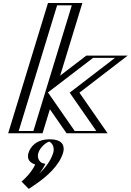

<svg xmlns="http://www.w3.org/2000/svg" viewBox="-20 -880 863 1268"><path d="M308.8 40C260.8 40 208.5 80 193.3 130C181 170 200.5 201 235.8 210C203.9 275 143.2 320 143.2 320L173.7 351C252.6 299 342.8 223 371.3 130C386.5 80 358.8 40 308.8 40ZM801.8 -513 482.9 -268 669 0H441L298.7 -205L236 0H59L321.9 -860H498.9L338.1 -334L571.8 -513ZM304.2 55C345.9 55 369 88.2 356.3 130C331.4 211.4 252.7 281.6 179.2 331.7L165.8 318.1C187.2 299.4 225.5 262 249.7 212.7L256.6 198.7L243.7 195.4C213.7 187.7 198.4 162.1 208.3 130C221.1 88.1 264.7 55 304.2 55ZM761.1 -498 461.7 -268 637.4 -15H451.8L294.7 -241.2L225.6 -15H78.6L332.3 -845H479.3L312 -297.8L573.5 -498ZM304.2 55C264.7 55 221.1 88.1 208.3 130C198.4 162.1 213.7 187.7 243.7 195.4L256.6 198.7L249.7 212.7C225.5 262 187.2 299.4 165.8 318.1L179.2 331.7C252.7 281.6 331.4 211.4 356.3 130C369 88.2 345.9 55 304.2 55ZM761.1 -498H573.5L312 -297.8L479.3 -845H332.3L78.6 -15H225.6L294.7 -241.2L451.8 -15H637.4L461.7 -268ZM308.8 40C358.8 40 386.5 80 371.3 130C344.2 218.6 260.4 292.1 185.5 343.1L173.8 351.1L143.6 320.4L157.2 308.5C177.8 290.5 212.3 257.4 235.8 210C200.6 201 181 170 193.3 130C208.5 80 260.8 40 308.8 40ZM801.8 -513H571.8L338.1 -334L498.9 -860H321.9L59 0H236L298.7 -205L441 0H669L482.9 -268ZM304.5 55.3C320 59.9 343.7 89.4 331.3 130C315.5 181.5 280.1 227.7 238.5 267.3C254.2 248.1 267.6 227 279.8 202.1L261 197.3C246.8 193.7 221.4 168.7 233.3 130C245.5 89.9 286.7 60.2 304.5 55.3ZM454.3 -845 200.6 -15H103.6L357.3 -845ZM296.6 -269.5 595 -498H739.6L440.2 -268L615.9 -15H473.3ZM308.8 40C217.4 40 180 91.7 168.3 130C158.3 162.7 168 192.3 212.7 206.5C185.9 261.1 148.5 296.5 122.5 319.3L170.1 367.6L214 337.7C289.6 286.2 370.6 214.1 396.3 130C408 91.7 401.8 40 308.8 40ZM823.4 -513H550.3L377.3 -380.5L523.9 -860H296.9L34 0H261L309.5 -158.5L419.5 0H690.5L504.5 -268Z"/></svg>

Font: Hussar Outliner
Style: Obl
Weight: 700
Foundry: Cannot Into Space Fonts
Version: Version 0.92